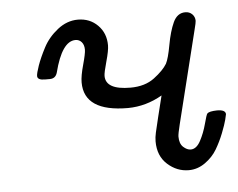

<svg xmlns="http://www.w3.org/2000/svg" viewBox="-41 -512 700 565"><g transform="rotate(-5 309.0 -229.0)"><path d="M74.2 -309.1Q74.2 -316.9 82 -339.4Q89.8 -361.8 105 -390.9Q120.1 -419.9 147.9 -441.9Q175.8 -463.9 208 -463.9Q243.2 -463.9 266.6 -440.4Q290 -417 290 -380.9Q290 -365.7 281 -333.7Q272 -301.8 272 -292Q272 -251 345.2 -251Q388.2 -251 416 -272Q443.8 -293 455.1 -312Q462.9 -327.1 470 -366.5Q477.1 -405.8 489 -431.9Q501 -458 524.9 -458Q537.1 -458 545.2 -450Q553.2 -441.9 553.2 -430.2Q553.2 -425.3 547.9 -404.8L480 -130.9Q473.1 -103 473.1 -95.2Q473.1 -74.2 484.1 -64.2Q495.1 -54.2 505.9 -54.2Q522.9 -54.2 534.9 -76.7Q546.9 -99.1 554 -126Q561 -152.8 564 -155.8Q569.8 -161.6 592.8 -162.1Q617.7 -162.1 618.2 -148.9Q618.2 -147 614.5 -132.6Q610.8 -118.2 601.3 -94Q591.8 -69.8 578.9 -47.9Q565.9 -25.9 543.5 -10Q521 5.9 495.1 5.9Q460 5.9 432.4 -19Q404.8 -43.9 404.8 -86.9Q404.8 -99.1 408 -113Q411.1 -127 418.9 -158.9Q426.8 -190.9 434.1 -220.2Q386.2 -192.4 333 -191.9Q203.1 -191.9 203.1 -278.8Q203.1 -297.9 212.2 -330.3Q221.2 -362.8 221.2 -374Q221.2 -388.2 214.1 -396.5Q207 -404.8 195.8 -404.8Q155.8 -404.8 132.8 -314Q127.9 -296.9 110.8 -296.9H96.2Q74.2 -296.9 74.2 -309.1Z"/></g></svg>

Font: CMU Concrete
Style: Italic
Weight: 500
Italic angle: -14.04°
Version: Version 0.7.0